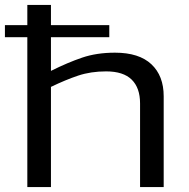

<svg xmlns="http://www.w3.org/2000/svg" viewBox="-29 -760 767 780"><path d="M82 0V-609H-9V-658H82V-740H178V-658H415V-609H178V-472Q246 -506 305 -526Q364 -546 438 -546Q536 -546 586 -499Q636 -452 636 -369V0H540V-340Q540 -403 506 -436.5Q472 -470 402 -470Q340 -470 289 -453Q238 -436 178 -407V0Z"/></svg>

Font: Georama Extended
Style: Regular
Weight: 400
Width: 7
Designer: Jean-Baptiste Levee
Foundry: Production Type
Version: Version 1.000